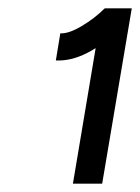

<svg xmlns="http://www.w3.org/2000/svg" viewBox="-20 -820 336 460"><path d="M218.7 -761.5 231.7 -800H295.7L224.8 -380H154.7ZM230.8 -800 271.7 -752.7Q226.8 -712.3 188.2 -692.8Q149.5 -673.3 113.8 -675.2L124.5 -740.2Q144.2 -738.8 175.7 -757.5Q207.2 -776.2 230.8 -800Z"/></svg>

Font: Oak Sans Light Italic
Style: Regular
Weight: 400
Italic angle: -9.5°
Foundry: Erik Kennedy, Walven
Version: Version 1.000;Glyphs 3.1.2 (3151)